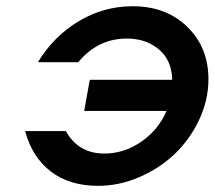

<svg xmlns="http://www.w3.org/2000/svg" viewBox="-20 -585 691 618"><path d="M61 -163.1H191.9Q231.9 -90.8 315.9 -90.8Q379.9 -90.8 435.1 -129.2Q490.2 -167.5 516.1 -228H251L269 -328.1H534.2Q534.2 -343.3 532.2 -351.1Q524.9 -400.9 485.4 -430.9Q445.8 -460.9 388.2 -460.9Q294.9 -460.9 231.9 -384.8H102.1Q151.9 -467.3 232.4 -516.1Q313 -564.9 407.2 -564.9Q515.1 -564.9 583 -498.5Q650.9 -432.1 650.9 -330.1Q650.9 -262.2 620.6 -198.5Q590.3 -134.8 541.5 -88.6Q492.7 -42.5 427.7 -14.6Q362.8 13.2 295.9 13.2Q203.6 13.2 143.3 -33.2Q83 -79.6 61 -163.1Z"/></svg>

Font: Involve SemiBold Oblique
Style: Italic
Weight: 600
Italic angle: -10.5°
Designer: Stefan Peev
Foundry: Context Ltd.
Version: Version 1.001